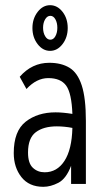

<svg xmlns="http://www.w3.org/2000/svg" viewBox="-20 -709 390 740"><path d="M147 11Q92 11 62.5 -26.5Q33 -64 33 -119Q33 -204 79 -240Q125 -276 194 -276Q222 -276 259 -270Q256 -350 235 -379Q214 -408 166 -408Q121 -408 82 -366L56 -413Q103 -467 170 -467Q216 -467 247.5 -448Q279 -429 295 -380Q311 -331 311 -243V0H254V-70Q235 -20 205 -4.5Q175 11 147 11ZM88 -121Q88 -80 106.5 -62.5Q125 -45 152 -45Q200 -45 228.5 -89Q257 -133 259 -216Q244 -219 228.5 -220.5Q213 -222 199 -222Q148 -222 118 -199.5Q88 -177 88 -121ZM173 -513Q145 -513 125 -539Q105 -565 105 -601Q105 -637 125 -663Q145 -689 173 -689Q201 -689 221 -663.5Q241 -638 241 -601Q241 -565 221 -539Q201 -513 173 -513ZM174 -556Q186 -556 193.5 -569.5Q201 -583 201 -602Q201 -621 193.5 -634.5Q186 -648 174 -648Q162 -648 154 -634.5Q146 -621 146 -602Q146 -583 154 -569.5Q162 -556 174 -556Z"/></svg>

Font: Inconsolata ExtraCondensed
Style: Regular
Weight: 400
Width: 2
Monospace: yes
Designer: Raph Levien, Cyreal, Brenton Simpson
Foundry: Raph Levien, Cyreal, Google
Version: Version 3.000; ttfautohint (v1.8.2.53-6de2)